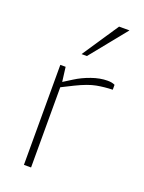

<svg xmlns="http://www.w3.org/2000/svg" viewBox="-142 -816 665 884"><g transform="rotate(20 190.5 -374.0)"><path d="M90 0V-490H116L125 -419L168 -446Q201 -467 242 -481.5Q283 -496 320 -496Q330 -496 339 -494.5Q348 -493 356 -489V-465Q317 -464 278.5 -457Q240 -450 183 -422L125 -393V0ZM165 -570 284 -748H335L191 -570Z"/></g></svg>

Font: REM Thin
Style: Regular
Weight: 250
Designer: Octavio Pardo
Foundry: Ashler Design
Version: Version 1.005;gftools[0.9.28]